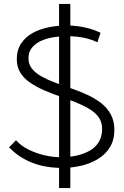

<svg xmlns="http://www.w3.org/2000/svg" viewBox="-20 -838 629 972"><path d="M279 114H336V-818H279ZM473 -624 489 -672Q463 -685 434.5 -693Q406 -701 376.5 -705Q347 -709 317 -709Q272 -709 227 -700Q182 -691 145.5 -671Q109 -651 87 -618Q65 -585 65 -538Q65 -499 83 -470Q101 -441 132.5 -419.5Q164 -398 202 -381.5Q240 -365 281.5 -350.5Q323 -336 361 -321Q399 -306 430.5 -287.5Q462 -269 479.5 -244.5Q497 -220 497 -186Q497 -147 480 -119Q463 -91 433 -74.5Q403 -58 366 -50Q329 -42 289 -42Q248 -42 205 -52Q162 -62 124 -81Q86 -100 61 -128L26 -92Q61 -56 102.5 -33Q144 -10 191.5 1Q239 12 293 12Q344 12 391 1Q438 -10 476.5 -33.5Q515 -57 537 -93.5Q559 -130 559 -181Q559 -226 540.5 -259.5Q522 -293 491.5 -316.5Q461 -340 422 -358Q383 -376 342 -390Q301 -404 262 -418.5Q223 -433 192 -450Q161 -467 142.5 -489.5Q124 -512 124 -543Q124 -576 143 -598Q162 -620 191 -632.5Q220 -645 254 -650Q288 -655 318 -655Q345 -655 372 -652Q399 -649 425 -642Q451 -635 473 -624Z"/></svg>

Font: AdventPro_ExpandedRegular
Style: ExpandedRegular
Weight: 400
Width: 7
Designer: VivaRado, Andreas Kalpakidis
Foundry: VivaRado, Andreas Kalpakidis
Version: Version 3.000